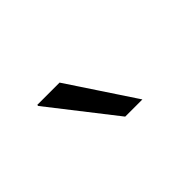

<svg xmlns="http://www.w3.org/2000/svg" viewBox="-31 -845 395 395"><g transform="rotate(-45 166.5 -647.5)"><path d="M179 -575H229L133 -720H68V-717Z"/></g></svg>

Font: Chivo Light
Style: Regular
Weight: 300
Designer: Hector Gatti
Foundry: Omnibus-Type
Version: Version 1.003;PS 001.003;hotconv 1.0.70;makeotf.lib2.5.58329